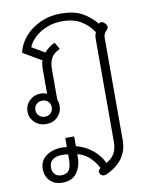

<svg xmlns="http://www.w3.org/2000/svg" viewBox="-102 -675 854 1107"><g transform="rotate(-10 325.0 -122.0)"><path d="M74 261Q74 213 112 186Q150 159 206 159Q215 159 233 161V108H285V165Q339 179 379.5 212Q420 245 442 291Q475 273 490 245.5Q505 218 505 178V-419Q505 -449 513 -462Q483 -507 439.5 -532.5Q396 -558 331 -558Q283 -558 241.5 -541.5Q200 -525 171 -498Q142 -471 131 -441L206 -397Q216 -410 235 -424.5Q254 -439 269 -442L291 -403Q253 -386 239.5 -360Q226 -334 226 -294V-118Q233 -101 233 -80Q233 -43 207 -16.5Q181 10 140 10Q99 10 72 -16Q45 -42 45 -79Q45 -118 72.5 -143.5Q100 -169 139 -169Q156 -169 174 -161V-295Q174 -342 182 -355L73 -419Q84 -469 120 -511Q156 -553 211 -578Q266 -603 330 -603Q404 -603 451 -579Q498 -555 539 -507Q544 -514 552 -514Q561 -514 573 -503Q585 -492 585 -481Q585 -474 580.5 -468.5Q576 -463 575 -462Q566 -452 561.5 -443.5Q557 -435 557 -419V178Q557 297 433 355Q425 359 416 359Q401 359 394 347Q390 340 390 334Q390 324 403 313Q358 229 285 212V228Q285 284 257.5 321.5Q230 359 173 359Q128 359 101 332Q74 305 74 261ZM187 -80Q187 -101 173.5 -114Q160 -127 140 -127Q119 -127 105 -114Q91 -101 91 -80Q91 -60 105 -46.5Q119 -33 140 -33Q160 -33 173.5 -46.5Q187 -60 187 -80ZM233 231V204Q215 201 200 201Q161 201 141.5 217Q122 233 122 262Q122 285 135.5 300.5Q149 316 173 316Q206 316 219.5 296Q233 276 233 231Z"/></g></svg>

Font: Niramit ExtraLight
Style: Regular
Weight: 200
Designer: Katatrad Aksorn Co.,Ltd.
Foundry: Cadson Demak Co.,Ltd.
Version: Version 1.000; ttfautohint (v1.6)